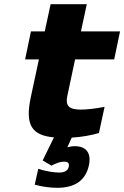

<svg xmlns="http://www.w3.org/2000/svg" viewBox="-20 -650 594 918"><path d="M367 -126C308 -126 292 -145 302 -192L339 -366H526L554 -500H367L395 -630H222L194 -500H128L100 -366H166L127 -184C99 -52 132 -3 238 7L184 117L226 142C251 129 268 123 286 123C305 123 312 130 309 146C305 165 291 175 262 175C242 175 201 170 163 157L146 233C181 243 222 248 254 248C340 248 388 211 404 145C419 84 394 49 338 49C322 49 312 52 302 54L323 8C371 5 416 -3 453 -14L480 -139C431 -130 394 -126 367 -126Z"/></svg>

Font: LT Wave Black
Style: Italic
Weight: 900
Designer: Daniel Lyons
Version: Version 2.5 (Glyphs App)